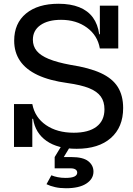

<svg xmlns="http://www.w3.org/2000/svg" viewBox="-20 -782 706 1022"><path d="M388 10Q287.5 10 227.8 -31.8Q168 -73.5 156 -149.5H134L152 -228Q165.5 -157 224.8 -116.2Q284 -75.5 372.5 -75.5Q451.5 -75.5 493.8 -107.8Q536 -140 536 -200Q536 -241 516.5 -268.2Q497 -295.5 454 -312.8Q411 -330 339 -340Q243.5 -353 180.8 -382.5Q118 -412 86.8 -457.8Q55.5 -503.5 55.5 -565.5Q55.5 -658 118.5 -710Q181.5 -762 291.5 -762Q356 -762 402 -743.5Q448 -725 474.5 -688.8Q501 -652.5 508 -599.5H530L511.5 -524Q499.5 -593.5 442.8 -635Q386 -676.5 305 -676.5Q235.5 -676.5 195.2 -648.2Q155 -620 155 -570.5Q155 -536 175.5 -511Q196 -486 240 -468Q284 -450 354 -437Q455 -421.5 516.8 -393Q578.5 -364.5 607 -319Q635.5 -273.5 635.5 -207Q635.5 -105 570.2 -47.5Q505 10 388 10ZM54.5 0V-228H152V0ZM511.5 -524V-752H609.5V-524ZM253.5 151Q267 157 286.8 161Q306.5 165 329 165Q360.5 165 375.8 157.8Q391 150.5 391 137Q391 126 381.8 120Q372.5 114 356.5 114H271V54H360Q422 54 449.8 76Q477.5 98 477.5 131.5Q477.5 170.5 439.5 195.2Q401.5 220 331 220Q299.5 220 273.8 214.2Q248 208.5 227.5 198.5ZM314 -17H362.5L319.5 54H271Z"/></svg>

Font: Hepta Slab ExtraLight Medium
Style: Regular
Weight: 500
Version: Version 1.100